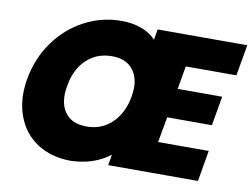

<svg xmlns="http://www.w3.org/2000/svg" viewBox="-78 -829 1251 952"><g transform="rotate(10 547.5 -352.5)"><path d="M1067.9 -548.8H813L793 -432.1H1017.1L991.2 -284.2H766.1L743.2 -155.8H998L971.2 0H519L528.8 -54.2Q448.7 7.8 333 11.2Q234.9 11.2 163.6 -34.9Q92.3 -81.1 61.8 -164.6Q31.2 -248 49.8 -353Q68.4 -458 128.4 -541.3Q188.5 -624.5 275.6 -670.2Q362.8 -715.8 460.9 -715.8Q514.6 -715.8 560.1 -699.7Q605.5 -683.6 634.8 -651.9L644 -705.1H1095.2ZM444.8 -535.2Q368.7 -535.2 316.9 -486.1Q265.1 -437 251 -353Q235.4 -269 269.5 -219.5Q303.7 -169.9 379.9 -169.9Q455.1 -169.9 507.1 -219.5Q559.1 -269 574.2 -353Q589.4 -436.5 554.4 -485.8Q519.5 -535.2 444.8 -535.2Z"/></g></svg>

Font: Poppins ExtraBold
Style: Italic
Weight: 800
Italic angle: -10°
Designer: Ninad Kale (Devanagari), Jonny Pinhorn (Latin)
Foundry: Indian Type Foundry
Version: Version 3.200;PS 1.000;hotconv 16.6.54;makeotf.lib2.5.65590